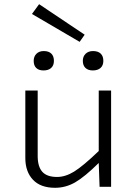

<svg xmlns="http://www.w3.org/2000/svg" viewBox="-20 -893 654 918"><path d="M384.8 -727.1 360.8 -692.9 132.8 -826.2 167 -873ZM188 -556.2Q165.5 -556.2 153.3 -567.9Q141.1 -579.6 141.1 -602.1Q141.1 -623 154.3 -636Q167.5 -648.9 189 -648.9Q212.9 -648.9 225.3 -636.7Q237.8 -624.5 237.8 -602.1Q237.8 -580.1 224.6 -568.1Q211.4 -556.2 188 -556.2ZM423.8 -556.2Q401.4 -556.2 388.7 -568.1Q376 -580.1 376 -602.1Q376 -623 389.4 -636Q402.8 -648.9 424.8 -648.9Q448.7 -648.9 461.4 -636.7Q474.1 -624.5 474.1 -602.1Q474.1 -580.1 460.7 -568.1Q447.3 -556.2 423.8 -556.2ZM511.2 0H456.1L452.1 -113.8Q384.3 -46.9 339.1 -21Q293.9 4.9 243.2 4.9Q173.8 4.9 137.5 -33.7Q101.1 -72.3 101.1 -137.2V-460H160.2V-147Q160.2 -96.2 182.4 -71.5Q204.6 -46.9 252.9 -46.9Q292.5 -46.9 334.2 -72.5Q376 -98.1 452.1 -170.9V-460H511.2Z"/></svg>

Font: IntelOne Mono Light
Style: Regular
Weight: 300
Designer: Fred Shallcrass
Foundry: Frere-Jones Type LLC
Version: Version 1.200;hotconv 1.1.0;makeotfexe 2.6.0;FJTRelease1.2